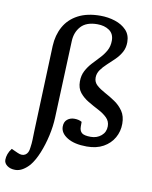

<svg xmlns="http://www.w3.org/2000/svg" viewBox="-153 -859 921 1165"><g transform="rotate(10 308.0 -276.5)"><path d="M439 -48Q477 -48 503.5 -70.5Q530 -93 530 -129Q530 -160 508.5 -181Q487 -202 455 -218.5Q423 -235 391 -254Q359 -273 337.5 -299.5Q316 -326 316 -368Q316 -405 331 -433.5Q346 -462 368 -486Q390 -510 412 -533Q434 -556 449 -583Q464 -610 464 -645Q464 -687 434.5 -707.5Q405 -728 361 -728Q293 -728 260 -691.5Q227 -655 225 -600L206 -126Q204 -72 191 -13.5Q178 45 157 96.5Q136 148 110 180Q91 202 68.5 215.5Q46 229 22 229Q-8 229 -27.5 214.5Q-47 200 -47 179Q-47 162 -40.5 143.5Q-34 125 -20 107L20 125Q48 138 67.5 126Q87 114 90 80Q94 53 94.5 32Q95 11 96 -23L116 -551Q119 -618 148 -670.5Q177 -723 233 -752.5Q289 -782 370 -782Q418 -782 461 -768Q504 -754 531 -725.5Q558 -697 558 -652Q558 -617 543 -590Q528 -563 505 -540.5Q482 -518 459.5 -497.5Q437 -477 421.5 -455Q406 -433 406 -407Q406 -379 427 -360.5Q448 -342 479 -325.5Q510 -309 541 -288Q572 -267 593 -236.5Q614 -206 614 -159Q614 -112 591.5 -72.5Q569 -33 527 -9.5Q485 14 425 14Q349 14 305 -13Q261 -40 261 -80Q261 -109 279 -124Q297 -139 323 -139Q350 -139 369 -128V-99Q369 -73 383.5 -60.5Q398 -48 439 -48Z"/></g></svg>

Font: Literata 12pt Medium
Style: Italic
Weight: 500
Italic angle: -2°
Designer: Latin by Veronika Burian and Jose Scaglione. Greek by Irene Vlachou. Cyrillic by Vera Evstafieva
Foundry: TypeTogether
Version: Version 3.002